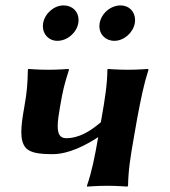

<svg xmlns="http://www.w3.org/2000/svg" viewBox="-20 -687 628 710"><path d="M348.4 -601C347.8 -597.3 347.5 -593.6 347.5 -590C347.5 -560 369.9 -536 403 -536C438 -536 472.3 -566 478.4 -601C479.2 -605.1 479.5 -609.1 479.5 -613C479.5 -644.1 457.2 -667 426.1 -667C389.1 -667 355 -638 348.4 -601ZM139.4 -601C138.8 -597.3 138.5 -593.6 138.5 -590C138.5 -559.9 160.7 -536 192 -536C229 -536 263.3 -566 269.4 -601C270.2 -605.1 270.5 -609.1 270.5 -613C270.5 -644.1 248 -667 215.1 -667C180.1 -667 146 -638 139.4 -601ZM69.8 -291C63.6 -256 58.8 -224.8 58.8 -199C58.8 -173.8 63.4 -153.7 75.6 -140C93.1 -120.6 129.8 -117 175.1 -117C235.1 -117 299.1 -151 343.2 -180L343 -179C330 -105 320 -54 301.5 0L301.9 3C301.9 3 342.5 0 377.5 0C411.5 0 450.9 3 450.9 3L453.5 0C454.5 -57 461.8 -104 475 -179L487.5 -250C501.8 -325 511.5 -374.5 529.1 -429L527.6 -432C527.6 -432 487.1 -429 453.1 -429C418.1 -429 378.6 -432 378.6 -432L377.1 -429C376.6 -375 368.1 -321 355.5 -250L352.9 -235C315.3 -203 273.5 -176 224.5 -176C201.3 -176 193.4 -192.5 193.4 -220.5C193.4 -239.8 197.1 -264.5 202.1 -293C213.1 -355.5 217.1 -372 235.1 -429L233.6 -432C233.6 -432 193.1 -429 159.1 -429C124.1 -429 84.6 -432 84.6 -432L83.1 -429C81.8 -376 80.3 -350.5 69.8 -291Z"/></svg>

Font: Linux Biolinum O 
Style: Bold Italic
Weight: 700
Designer: Philipp H. Poll
Foundry: Philipp H. Poll
Version: Version 1.3.2